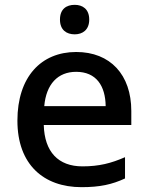

<svg xmlns="http://www.w3.org/2000/svg" viewBox="-20 -764 612 794"><path d="M289 -744C255 -744 228 -727 228 -683C228 -640 255 -622 289 -622C321 -622 349 -640 349 -683C349 -727 321 -744 289 -744ZM295 -549C150 -549 52 -446 52 -265C52 -84 160 10 317 10C393 10 443 -1 497 -26V-114C440 -89 390 -76 321 -76C221 -76 164 -136 161 -247H523V-305C523 -455 436 -549 295 -549ZM295 -467C378 -467 416 -409 417 -325H163C171 -416 219 -467 295 -467Z"/></svg>

Font: Noto Sans Hanifi Rohingya Medium
Style: Regular
Weight: 500
Designer: Monotype Design Team and DaltonMaag
Foundry: Google LLC
Version: Version 2.102